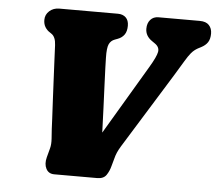

<svg xmlns="http://www.w3.org/2000/svg" viewBox="-51 -756 918 812"><g transform="rotate(5 408.5 -350.0)"><path d="M542.5 -647.5Q542.5 -671 555.2 -685.5Q568 -700 589.5 -700H764.5Q791.5 -700 804.2 -686.2Q817 -672.5 817 -650.5Q817 -627.5 807.8 -613.5Q798.5 -599.5 780 -590L766.5 -583Q750.5 -574 739.2 -560.5Q728 -547 714.2 -523.8Q700.5 -500.5 676.5 -461.5L479 -142.5Q469.5 -127 464 -114.2Q458.5 -101.5 455 -87L446.5 -56.5Q441 -34.5 429.2 -17.2Q417.5 0 390.5 0H208Q184 0 173.5 -20Q163 -40 170.5 -69L181 -108.5Q185.5 -125.5 183.8 -149.8Q182 -174 181 -190.5Q180.5 -203.5 179 -234.8Q177.5 -266 175.2 -307.8Q173 -349.5 171 -394Q169 -438.5 167 -478.2Q165 -518 164 -544.5Q162.5 -580 143.5 -592L137 -596.5Q125.5 -603.5 117.5 -616.2Q109.5 -629 109.5 -647Q109.5 -669.5 126.5 -684.8Q143.5 -700 168.5 -700H417.5Q438 -700 450.8 -688Q463.5 -676 463.5 -653Q463.5 -629 453.5 -615Q443.5 -601 426 -594.5L414 -590Q397 -584 389.5 -568Q382 -552 383 -510Q383 -498 384.2 -466.5Q385.5 -435 387.2 -390.8Q389 -346.5 391.2 -295.5Q393.5 -244.5 395 -193.5L568.5 -486Q597 -533.5 600.5 -554.2Q604 -575 583 -589L571.5 -597Q542.5 -616.5 542.5 -647.5Z"/></g></svg>

Font: Fraunces 72pt S100 Black
Style: Italic
Weight: 900
Italic angle: -16°
Version: Version 1.000; ttfautohint (v1.8.3)